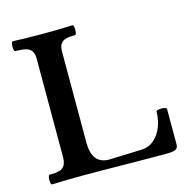

<svg xmlns="http://www.w3.org/2000/svg" viewBox="-100 -764 858 865"><g transform="rotate(-15 329.0 -331.5)"><path d="M38.3 -42Q67.4 -42 84 -46.6Q100.6 -51.3 109.1 -64.7Q117.7 -78.2 117.7 -104V-563Q117.7 -586.3 108.6 -598.8Q99.5 -611.2 81.7 -615.6Q63.9 -620.1 33.7 -620.1Q28.8 -620.1 27.1 -631.6Q25.4 -643.1 27.3 -654.5Q29.3 -666 33.7 -666Q89.4 -663.1 173.4 -663.1Q256.8 -663.1 312.5 -666Q316.9 -666 318.6 -654.5Q320.3 -643.1 318.6 -631.6Q316.9 -620.1 312.5 -620.1Q285.2 -620.1 269 -615.6Q252.9 -611.2 244.6 -598.8Q236.3 -586.3 236.3 -563V-137.2Q236.3 -88.9 256 -63.7Q275.7 -38.6 316.9 -38.6L467.3 -43.9Q502 -44.9 526.9 -66.7Q551.8 -88.4 564.7 -121.8Q577.6 -155.3 577.6 -190.9Q577.6 -196.7 589.8 -198.9Q602.1 -201.2 614.3 -198.9Q626.5 -196.7 626.5 -190.9V-27.8Q626.5 -15.2 621.5 -8.8Q616.6 -2.5 604.6 0.2Q592.6 2.9 569.3 2.9Q521.5 2.9 473.1 2.4Q424.8 2 376.5 1.5Q328.1 1 280 0.5Q231.9 0 183.6 0Q111.3 0 38.6 2.9Q33.9 2.9 32.1 -8.3Q30.3 -19.5 32.2 -30.8Q34.2 -42 38.3 -42Z"/></g></svg>

Font: Junicode Two Beta VF
Style: Regular
Weight: 400
Designer: Peter S. Baker
Foundry: Briery Creek Software
Version: Version 1.031 beta; ttfautohint (v1.8.1.43-b0c9)